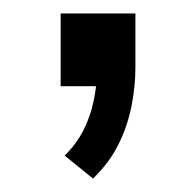

<svg xmlns="http://www.w3.org/2000/svg" viewBox="-20 -128 291 285"><path d="M118 137 76 103Q94 85 104 65Q114 45 118.5 24Q123 3 124 -16L141 0H70V-108H181V-28Q181 1 175 30.5Q169 60 155.5 87Q142 114 118 137Z"/></svg>

Font: Nunito Sans 9pt
Style: Regular
Weight: 400
Version: Version 3.101;gftools[0.9.27]